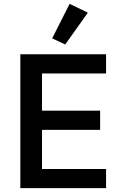

<svg xmlns="http://www.w3.org/2000/svg" viewBox="-20 -981 633 1001"><path d="M86 0V-698H533V-598H199V-404H502V-304H199V-100H533V0ZM320 -749 252 -781 343 -961 438 -915Z"/></svg>

Font: Plexus Sans Medium
Style: Regular
Weight: 500
Version: Version 2.001;PS 002.001;hotconv 1.0.70;makeotf.lib2.5.58329